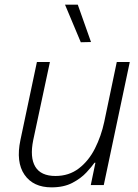

<svg xmlns="http://www.w3.org/2000/svg" viewBox="-20 -797 593 827"><path d="M328 -615 260 -777H315L372 -616ZM202 10Q123 10 85.5 -44.5Q48 -99 68 -194L139 -530H195L123 -193Q108 -119 132 -79Q156 -39 219 -39Q277 -39 319.5 -71.5Q362 -104 389 -157.5Q416 -211 429 -272L483 -530H539L427 0H371L391 -96H387Q376 -80 352.5 -54.5Q329 -29 292 -9.5Q255 10 202 10Z"/></svg>

Font: Be Vietnam Pro ExtraLight
Style: Italic
Weight: 200
Italic angle: -12°
Designer: Lam Bao, Tony Le, Vietanh Nguyen
Foundry: Yellow Type Foundry
Version: Version 1.002; ttfautohint (v1.8.3)